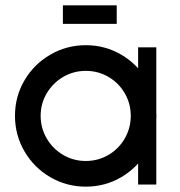

<svg xmlns="http://www.w3.org/2000/svg" viewBox="-20 -690 672 718"><path d="M36 -257Q36 -329 71.5 -389.5Q107 -450 168 -485.5Q229 -521 301 -521Q373 -521 433.5 -485.5Q494 -450 529.5 -389.5Q565 -329 565 -257Q565 -185 529.5 -124Q494 -63 433.5 -27.5Q373 8 301 8Q229 8 168 -27.5Q107 -63 71.5 -124Q36 -185 36 -257ZM469 -257Q469 -302.8 446.5 -341.4Q424 -380 385.4 -402.5Q346.8 -425 301 -425Q255.2 -425 216.5 -402.5Q177.8 -379.9 154.9 -341.3Q132 -302.6 132 -256.8Q132 -211.1 154.9 -172Q177.8 -133 216.4 -110.5Q255.1 -88 300.8 -88Q346.6 -88 385.3 -110.5Q423.9 -133.1 446.5 -172.1Q469 -211.2 469 -257ZM496.5 -513H564.5V0H496.5ZM215.2 -670.1H416.5V-600.7H215.2Z"/></svg>

Font: Lineal Thin
Style: Regular
Weight: 200
Designer: Created by Frank Adebiaye with contributions from Anton Moglia & Ariel Martín Pérez
Created by Frank ADEBIAYE with FontF
Foundry: Velvetyne Type Foundry
Version: Version 2.000;Glyphs 3.2 (3227)